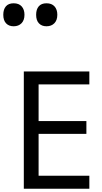

<svg xmlns="http://www.w3.org/2000/svg" viewBox="-48 -1149 624 1169"><path d="M496 0H97V-714H496V-635H187V-412H478V-334H187V-79H496ZM235 -989Q206 -989 189 -1007Q172 -1025 172 -1059Q172 -1092 188 -1110.5Q204 -1129 235 -1129Q267 -1129 284 -1110Q301 -1091 301 -1059Q301 -1026 283 -1007.5Q265 -989 235 -989ZM35 -989Q6 -989 -11 -1007Q-28 -1025 -28 -1059Q-28 -1092 -12 -1110.5Q4 -1129 35 -1129Q67 -1129 84 -1110Q101 -1091 101 -1059Q101 -1026 83 -1007.5Q65 -989 35 -989Z"/></svg>

Font: Noto Sans Tifinagh APT
Style: Regular
Weight: 400
Designer: JamraPatel
Foundry: JamraPatel LLC
Version: Version 2.006; ttfautohint (v1.8.4.7-5d5b)